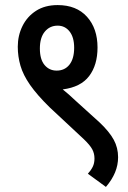

<svg xmlns="http://www.w3.org/2000/svg" viewBox="-20 -652 505 756"><path d="M50 -468Q50 -512 68.5 -549.5Q87 -587 122 -609.5Q157 -632 207 -632Q281 -632 322.5 -586Q364 -540 364 -465Q364 -396 331 -352.5Q298 -309 227 -300Q252 -280 277 -256L372 -170Q411 -133 428 -101.5Q445 -70 445 -33Q445 -2 433 27Q421 56 397 84L326 32Q338 19 345 5Q352 -9 352 -28Q352 -48 343 -64.5Q334 -81 310 -104L176 -229Q126 -278 98.5 -317.5Q71 -357 60.5 -393.5Q50 -430 50 -468ZM137 -461Q137 -418 155.5 -396Q174 -374 203 -374Q235 -374 253.5 -397.5Q272 -421 272 -464Q272 -505 254 -528Q236 -551 207 -551Q176 -551 156.5 -527.5Q137 -504 137 -461Z"/></svg>

Font: Noto Sans Devanagari UI Condensed Medium
Style: Regular
Weight: 500
Width: 3
Designer: Jelle Bosma - Monotype Design Team
Foundry: Monotype Imaging Inc.
Version: Version 2.003